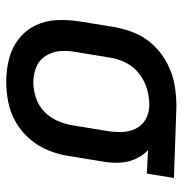

<svg xmlns="http://www.w3.org/2000/svg" viewBox="-5 -573 586 616"><g transform="rotate(90 288.0 -265.0)"><path d="M242 8Q274 8 307.5 1.5Q341 -5 371.5 -22.5Q402 -40 425.5 -67Q449 -94 462 -126Q475 -158 480 -190L498 -300Q503 -327 502 -354.5Q501 -382 490.5 -405.5Q480 -429 462 -447L537 -443L551 -530L322 -538H321Q287 -538 252.5 -532Q218 -526 185.5 -509.5Q153 -493 127 -466.5Q101 -440 87 -407Q73 -374 67 -340L49 -230Q43 -192 44.5 -155Q46 -118 61.5 -86Q77 -54 105 -32Q133 -10 169 -1Q205 8 242 8ZM244 -79Q218 -79 195 -88.5Q172 -98 159 -119Q146 -140 144 -165Q142 -190 147 -216L165 -326Q169 -352 181.5 -376.5Q194 -401 216.5 -418.5Q239 -436 265 -443.5Q291 -451 317 -451Q341 -451 361.5 -440Q382 -429 392.5 -408Q403 -387 403.5 -363Q404 -339 400 -314L382 -204Q378 -180 367.5 -156Q357 -132 337.5 -113.5Q318 -95 293 -87Q268 -79 244 -79Z"/></g></svg>

Font: Iosevka Sparkle Medium Oblique
Style: Regular
Weight: 500
Italic angle: -9°
Designer: Belleve Invis
Foundry: Belleve Invis
Version: Version 4.5.0; ttfautohint (v1.8.3)